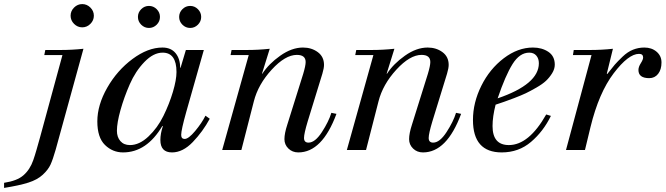

<svg xmlns="http://www.w3.org/2000/svg" viewBox="-151 -735 3262 941"><path d="M-131 186V161Q-99 156 -75.5 147Q-52 138 -36 124Q-20 110 -8 91.5Q4 73 12 50Q20 27 28 -1Q36 -29 45 -61L155 -465H66L71 -490H146Q202 -490 258 -496L122 -2Q108 47 96.5 72Q85 97 58.5 121.5Q32 146 -12 160Q-56 174 -131 186ZM212 -618Q195 -635 195 -658Q195 -681 212 -698Q229 -715 252 -715Q275 -715 292 -698Q309 -681 309 -658Q309 -635 292 -618Q275 -601 252 -601Q229 -601 212 -618Z M760 -490H848L762 -187Q737 -98 737 -74Q737 -54 754 -54Q773 -54 805.5 -93Q838 -132 856 -168L877 -153Q843 -90 794 -39Q745 12 692 12Q635 12 635 -49Q635 -80 647 -116L645 -118Q568 12 452 12Q401 12 363.5 -24.5Q326 -61 326 -140Q326 -220 374.5 -305Q423 -390 498.5 -446Q574 -502 645 -502Q687 -502 709.5 -474.5Q732 -447 732 -403H734ZM422 -94Q422 -63 439 -43.5Q456 -24 486 -24Q532 -24 576.5 -66Q621 -108 650 -167Q679 -226 696.5 -285Q714 -344 714 -382Q714 -477 646 -477Q601 -477 557 -431.5Q513 -386 485 -322Q457 -258 439.5 -195.5Q422 -133 422 -94ZM743 -614Q727 -630 727 -652Q727 -674 743 -690Q759 -706 781 -706Q803 -706 819 -690Q835 -674 835 -652Q835 -630 819 -614Q803 -598 781 -598Q759 -598 743 -614ZM541 -614Q525 -630 525 -652Q525 -674 541 -690Q557 -706 579 -706Q601 -706 617 -690Q633 -674 633 -652Q633 -630 617 -614Q601 -598 579 -598Q557 -598 541 -614Z M938 0 1068 -465H979L984 -490H1059Q1115 -490 1171 -496L1133 -374H1135Q1166 -422 1222.5 -462Q1279 -502 1334 -502Q1376 -502 1406.5 -479.5Q1437 -457 1437 -417Q1437 -401 1429 -374L1357 -140Q1339 -80 1339 -59Q1339 -36 1361 -36Q1393 -36 1426.5 -87.5Q1460 -139 1473 -182L1498 -177Q1428 12 1311 12Q1282 12 1262.5 -7Q1243 -26 1243 -53Q1243 -81 1257 -124L1335 -373Q1347 -413 1347 -431Q1347 -466 1304 -466Q1247 -466 1180.5 -393.5Q1114 -321 1093 -238L1032 0Z M1549 0 1679 -465H1590L1595 -490H1670Q1726 -490 1782 -496L1744 -374H1746Q1777 -422 1833.5 -462Q1890 -502 1945 -502Q1987 -502 2017.5 -479.5Q2048 -457 2048 -417Q2048 -401 2040 -374L1968 -140Q1950 -80 1950 -59Q1950 -36 1972 -36Q2004 -36 2037.5 -87.5Q2071 -139 2084 -182L2109 -177Q2039 12 1922 12Q1893 12 1873.5 -7Q1854 -26 1854 -53Q1854 -81 1868 -124L1946 -373Q1958 -413 1958 -431Q1958 -466 1915 -466Q1858 -466 1791.5 -393.5Q1725 -321 1704 -238L1643 0Z M2526 -174 2549 -167Q2512 -91 2451.5 -39.5Q2391 12 2308 12Q2167 12 2167 -147Q2167 -232 2208 -314.5Q2249 -397 2318 -449.5Q2387 -502 2461 -502Q2505 -502 2536.5 -481Q2568 -460 2568 -418Q2568 -397 2555 -376Q2542 -355 2525 -339Q2508 -323 2477.5 -305.5Q2447 -288 2426 -278Q2405 -268 2368.5 -254Q2332 -240 2319.5 -236Q2307 -232 2278 -222Q2263 -164 2263 -117Q2263 -24 2343 -24Q2441 -24 2526 -174ZM2490 -425Q2490 -448 2477.5 -462.5Q2465 -477 2443 -477Q2396 -477 2361 -421Q2326 -365 2288 -253Q2490 -322 2490 -425Z M2748 -465H2657L2661 -490H2741Q2798 -490 2853 -496L2823 -374L2825 -372Q2849 -403 2862 -418Q2875 -433 2900 -457Q2925 -481 2951.5 -491.5Q2978 -502 3007 -502Q3043 -502 3067 -481.5Q3091 -461 3091 -429Q3091 -394 3074.5 -373Q3058 -352 3031 -352Q2978 -352 2978 -392Q2978 -407 2989.5 -425Q3001 -443 3001 -453Q3001 -471 2981 -471Q2929 -471 2856.5 -375.5Q2784 -280 2743 -112L2716 0H2623Z"/></svg>

Font: Justus
Style: Italic
Weight: 400
Italic angle: -12°
Version: Version 001.001